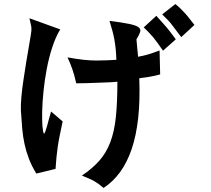

<svg xmlns="http://www.w3.org/2000/svg" viewBox="-20 -812 1040 947"><path d="M232 -262 289 -213Q280 -171 274 -141Q268 -111 264.5 -86Q261 -61 258.5 -36.5Q256 -12 254 21L159 44Q136 6 122.5 -29.5Q109 -65 101 -101.5Q93 -138 89.5 -178.5Q86 -219 83 -268Q82 -295 85.5 -334Q89 -373 95.5 -416.5Q102 -460 109 -503.5Q116 -547 122.5 -583Q129 -619 132.5 -643Q136 -667 135 -671Q135 -678 133 -687.5Q131 -697 125 -722L277 -667Q254 -629 237.5 -578Q221 -527 210.5 -471.5Q200 -416 194.5 -361.5Q189 -307 188 -262.5Q187 -218 189.5 -188Q192 -158 197 -153Q199 -152 203 -162Q207 -172 211.5 -188Q216 -204 221 -223.5Q226 -243 232 -262ZM689 -677 751 -734Q770 -713 781.5 -700Q793 -687 803 -675.5Q813 -664 822.5 -651Q832 -638 847 -618L784 -562Q768 -585 756.5 -601Q745 -617 734.5 -629.5Q724 -642 713 -653Q702 -664 689 -677ZM780 -741 845 -792Q860 -780 871.5 -768.5Q883 -757 894 -745Q905 -733 915.5 -719Q926 -705 939 -689L874 -629Q861 -646 851 -659Q841 -672 831.5 -685Q822 -698 810 -711Q798 -724 780 -741ZM767 -563 770 -445Q741 -437 718.5 -433.5Q696 -430 667 -426Q671 -316 661.5 -229.5Q652 -143 629.5 -77Q607 -11 572.5 36.5Q538 84 491 115Q477 103 466.5 95.5Q456 88 445 81.5Q434 75 419.5 69Q405 63 384 54Q436 19 470 -19.5Q504 -58 524 -110.5Q544 -163 551.5 -235Q559 -307 559 -409Q542 -407 517.5 -406Q493 -405 466 -404Q439 -403 410.5 -402Q382 -401 356 -401Q351 -423 346.5 -439.5Q342 -456 337 -470Q332 -484 326.5 -498Q321 -512 313 -529Q399 -513 456 -513.5Q513 -514 554 -517Q553 -547 550.5 -571Q548 -595 544 -617.5Q540 -640 534 -661.5Q528 -683 520 -709Q584 -701 617.5 -694Q651 -687 663.5 -677.5Q676 -668 671 -653.5Q666 -639 653 -618L661 -532Q677 -535 687.5 -537.5Q698 -540 708.5 -543Q719 -546 732 -550.5Q745 -555 767 -563Z"/></svg>

Font: D2Coding
Style: Bold
Weight: 700
Monospace: yes
Designer: Yong-Rak Park; Jeong-Hwan Yoon; Sang-Min Lee;
Foundry: NHN Corporation
Version: Version 1.3.2; Build 20180524